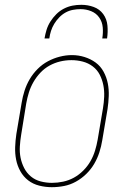

<svg xmlns="http://www.w3.org/2000/svg" viewBox="-20 -770 540 798"><path d="M195 8Q169 8 143 1.5Q117 -5 97 -20.5Q77 -36 64.5 -58.5Q52 -81 47 -106.5Q42 -132 43 -159Q44 -186 48 -213L70 -343Q74 -368 82 -393Q90 -418 103.5 -441Q117 -464 136.5 -483.5Q156 -503 179.5 -515.5Q203 -528 228.5 -534.5Q254 -541 279 -541Q306 -541 331.5 -533Q357 -525 377.5 -510Q398 -495 410.5 -472Q423 -449 428 -423.5Q433 -398 432 -371Q431 -344 427 -317L405 -187Q401 -162 393 -137Q385 -112 371.5 -89Q358 -66 338.5 -47Q319 -28 295.5 -15Q272 -2 246.5 3Q221 8 195 8ZM196 -10Q219 -10 242.5 -15Q266 -20 287 -31.5Q308 -43 326 -61Q344 -79 356 -100Q368 -121 375 -144Q382 -167 386 -190L408 -320Q412 -344 413 -368.5Q414 -393 409.5 -416Q405 -439 394.5 -459.5Q384 -480 365.5 -494Q347 -508 324 -514Q301 -520 277 -520Q253 -520 230 -514.5Q207 -509 186 -497.5Q165 -486 148 -468Q131 -450 119 -429Q107 -408 100 -385.5Q93 -363 89 -340L68 -210Q64 -186 62.5 -161.5Q61 -137 65.5 -114.5Q70 -92 80.5 -71.5Q91 -51 108.5 -36.5Q126 -22 149 -16Q172 -10 196 -10ZM165 -610Q168 -628 173.5 -646Q179 -664 189.5 -680.5Q200 -697 214 -711Q228 -725 245.5 -734Q263 -743 281 -746.5Q299 -750 318 -750Q345 -750 369.5 -741Q394 -732 409 -711.5Q424 -691 426.5 -664Q429 -637 425 -610H405Q409 -633 407 -656Q405 -679 392.5 -697Q380 -715 359 -723.5Q338 -732 315 -732Q299 -732 283 -729Q267 -726 252.5 -718Q238 -710 226 -697.5Q214 -685 205.5 -671Q197 -657 192 -641.5Q187 -626 185 -610Z"/></svg>

Font: Iosevka Slab Thin Oblique
Style: Regular
Weight: 100
Italic angle: -9°
Monospace: yes
Designer: Belleve Invis
Foundry: Belleve Invis
Version: Version 11.1.0; ttfautohint (v1.8.3)